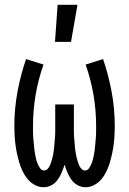

<svg xmlns="http://www.w3.org/2000/svg" viewBox="-20 -775 540 803"><path d="M162 8Q143 8 125.5 -1.5Q108 -11 95.5 -26Q83 -41 74.5 -59Q66 -77 60.5 -95.5Q55 -114 51 -133Q47 -152 44.5 -171.5Q42 -191 41 -210.5Q40 -230 40 -249Q40 -320 53 -390.5Q66 -461 89 -528L162 -505Q140 -443 129 -378.5Q118 -314 118 -248Q118 -238 118 -228Q118 -218 118.5 -208Q119 -198 120 -188Q121 -178 122 -168Q123 -158 124 -148Q125 -138 127 -128Q129 -118 131.5 -108Q134 -98 138 -89Q142 -80 148 -71Q154 -62 165 -62Q173 -62 179.5 -69Q186 -76 189.5 -84.5Q193 -93 195.5 -101.5Q198 -110 200 -118.5Q202 -127 203.5 -136Q205 -145 206 -153.5Q207 -162 207.5 -171Q208 -180 209 -189Q210 -198 210.5 -207Q211 -216 211 -224.5Q211 -233 211 -242Q211 -251 211 -260V-338H289V-260Q289 -251 289 -242Q289 -233 289 -224.5Q289 -216 289.5 -207Q290 -198 291 -189Q292 -180 292.5 -171Q293 -162 294 -153.5Q295 -145 296.5 -136Q298 -127 300 -118.5Q302 -110 304.5 -101.5Q307 -93 310.5 -84.5Q314 -76 320.5 -69Q327 -62 335 -62Q346 -62 352 -71Q358 -80 362 -89Q366 -98 368.5 -108Q371 -118 373 -128Q375 -138 376 -148Q377 -158 378 -168Q379 -178 380 -188Q381 -198 381.5 -208Q382 -218 382 -228Q382 -238 382 -248Q382 -314 371 -378.5Q360 -443 338 -505L411 -528Q434 -461 447 -390.5Q460 -320 460 -249Q460 -230 459 -210.5Q458 -191 455.5 -171.5Q453 -152 449 -133Q445 -114 439.5 -95.5Q434 -77 425.5 -59Q417 -41 404.5 -26Q392 -11 374.5 -1.5Q357 8 338 8Q320 8 304.5 -0.5Q289 -9 279 -23Q269 -37 262 -53.5Q255 -70 250 -86Q245 -70 238 -53.5Q231 -37 221 -23Q211 -9 195.5 -0.5Q180 8 162 8ZM210 -600 221 -755H304L277 -600Z"/></svg>

Font: Iosevka NFM
Style: Regular
Weight: 400
Monospace: yes
Designer: Belleve Invis
Foundry: Belleve Invis
Version: Version 29.0.4; ttfautohint (v1.8.4);Nerd Fonts 3.3.0